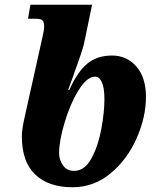

<svg xmlns="http://www.w3.org/2000/svg" viewBox="-20 -780 662 809"><path d="M72 -206Q72 -229 80 -269L159 -624Q166 -653 166 -669Q166 -687 159 -694Q152 -701 130 -701H98L108 -760H368L334 -596Q329 -571 284 -447L267 -401H272Q306 -477 347.5 -511.5Q389 -546 452 -546Q514 -546 554.5 -500Q595 -454 595 -371Q595 -287 556 -198Q517 -109 446.5 -50Q376 9 285 9Q185 9 128.5 -44.5Q72 -98 72 -206ZM420 -362Q420 -411 409 -434Q398 -457 381 -457Q346 -457 310.5 -399Q275 -341 252 -263Q229 -185 229 -135Q229 -106 245.5 -83Q262 -60 292 -60Q337 -60 365.5 -113Q394 -166 407 -237Q420 -308 420 -362Z"/></svg>

Font: Noto Serif NarrowBlack
Style: Italic
Weight: 900
Width: 4
Italic angle: -12°
Designer: Monotype Design Team
Foundry: Monotype Imaging Inc.
Version: Version 1.001